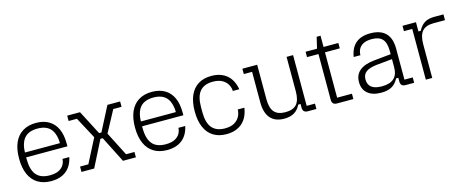

<svg xmlns="http://www.w3.org/2000/svg" viewBox="-37 -1198 4277 1766"><g transform="rotate(-15 2101.5 -315.5)"><path d="M290 10Q216 10 163.5 -22Q111 -54 83.5 -116Q56 -178 56 -267Q56 -357 83.5 -418.5Q111 -480 163.5 -512Q216 -544 290 -544Q361 -544 411.5 -514.5Q462 -485 488.5 -428Q515 -371 515 -287V-261H101V-307H485L457 -272V-288Q457 -392 416.5 -441Q376 -490 290 -490Q204 -490 163 -441Q122 -392 122 -288V-247Q122 -143 163 -94Q204 -45 290 -45Q348 -45 380.5 -63.5Q413 -82 427 -109Q441 -136 441 -161H506Q488 -77 433 -33.5Q378 10 290 10Z M579 0V-51H658L785 -298L784 -261L665 -483H586V-534H708L828 -303H850L969 -534H1090V-483H1011L892 -261L891 -298L1017 -51H1097V0H974L848 -249H826L700 0Z M1394 10Q1320 10 1267.5 -22Q1215 -54 1187.5 -116Q1160 -178 1160 -267Q1160 -357 1187.5 -418.5Q1215 -480 1267.5 -512Q1320 -544 1394 -544Q1465 -544 1515.5 -514.5Q1566 -485 1592.5 -428Q1619 -371 1619 -287V-261H1205V-307H1589L1561 -272V-288Q1561 -392 1520.5 -441Q1480 -490 1394 -490Q1308 -490 1267 -441Q1226 -392 1226 -288V-247Q1226 -143 1267 -94Q1308 -45 1394 -45Q1452 -45 1484.5 -63.5Q1517 -82 1531 -109Q1545 -136 1545 -161H1610Q1592 -77 1537 -33.5Q1482 10 1394 10Z M1959 10Q1887 10 1835.5 -21.5Q1784 -53 1756.5 -115Q1729 -177 1729 -267Q1729 -358 1756.5 -419.5Q1784 -481 1835.5 -512.5Q1887 -544 1959 -544Q2049 -544 2105.5 -497Q2162 -450 2178 -359H2116Q2116 -389 2100 -419Q2084 -449 2049.5 -469Q2015 -489 1959 -489Q1877 -489 1836 -441Q1795 -393 1795 -289V-245Q1795 -142 1836 -93.5Q1877 -45 1959 -45Q2015 -45 2049.5 -65.5Q2084 -86 2100 -118Q2116 -150 2116 -183H2179Q2165 -89 2108 -39.5Q2051 10 1959 10Z M2509 10Q2422 10 2377.5 -41.5Q2333 -93 2333 -193V-483H2254V-534H2395V-207Q2395 -122 2428.5 -83.5Q2462 -45 2535 -45Q2608 -45 2641.5 -83.5Q2675 -122 2675 -207V-534H2737V-51H2816V0H2734Q2687 0 2687 -47V-82H2665Q2642 -35 2604 -12.5Q2566 10 2509 10Z M3012 0Q2965 0 2965 -47V-534L2990 -641H3027V-51H3168V0ZM2856 -483V-534H3168V-483Z M3432 10Q3350 10 3304 -28.5Q3258 -67 3258 -137Q3258 -207 3306 -246Q3354 -285 3446 -294L3606 -310V-263L3462 -249Q3390 -242 3356 -217.5Q3322 -193 3322 -146V-145Q3322 -95 3355 -70Q3388 -45 3453 -45Q3530 -45 3568 -80Q3606 -115 3606 -186V-277V-289V-341Q3606 -418 3574.5 -453.5Q3543 -489 3473 -489Q3423 -489 3392.5 -473Q3362 -457 3348.5 -430.5Q3335 -404 3335 -373H3271Q3285 -459 3335.5 -501.5Q3386 -544 3474 -544Q3570 -544 3619 -494.5Q3668 -445 3668 -347V-51H3747V0H3664Q3618 0 3618 -46V-82H3597Q3573 -35 3534 -12.5Q3495 10 3432 10Z M3858 0V-483H3779V-534H3907V-446H3929Q3953 -493 3989 -515.5Q4025 -538 4081 -538H4170V-483H4060Q3987 -483 3953 -444.5Q3919 -406 3919 -321V0Z"/></g></svg>

Font: Mozilla Headline ExtraLight
Style: Regular
Weight: 200
Designer: Studio DRAMA
Foundry: Studio DRAMA
Version: Version 1.000